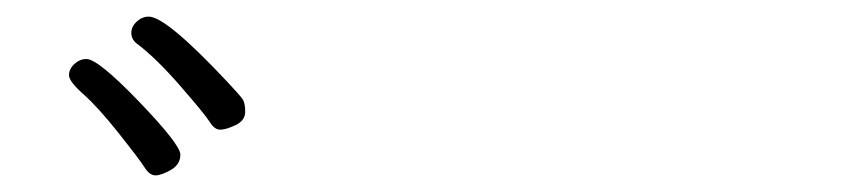

<svg xmlns="http://www.w3.org/2000/svg" viewBox="-20 -821 1040 231"><path d="M159 -801Q180 -801 254 -722Q269 -706 272 -701.5Q275 -697 275 -686.5Q275 -676 263.5 -670.5Q252 -665 245 -665Q238 -665 232.5 -674Q227 -683 197 -717.5Q167 -752 144 -769Q138 -774 138 -781.5Q138 -789 144.5 -795Q151 -801 159 -801ZM84 -750Q98 -750 147.5 -698.5Q197 -647 197 -635Q197 -623 185.5 -616.5Q174 -610 167 -610Q160 -610 154 -619.5Q148 -629 123 -660.5Q98 -692 80.5 -707.5Q63 -723 63 -730.5Q63 -738 69.5 -744Q76 -750 84 -750Z"/></svg>

Font: LXGW WenKai Lite Light
Style: Regular
Weight: 300
Designer: LXGW / Fontworks Inc.
Foundry: LXGW / Fontworks Inc.
Version: Version 1.511; March 25, 2025